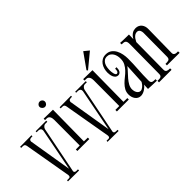

<svg xmlns="http://www.w3.org/2000/svg" viewBox="-48 -1130 1590 1590"><g transform="rotate(-45 747.0 -335.0)"><path d="M311 -481.9V-469.2H292Q278.3 -470.2 267.6 -460.9Q256.8 -451.7 253.9 -439L172.9 -33.2Q172.9 -32.2 172.4 -31.5Q171.9 -30.8 171.9 -29.8Q171.9 -21 176 -17.1Q180.2 -13.2 186.3 -12Q192.4 -10.7 199.2 -11Q206.1 -11.2 211.9 -11.2V2L83 1L84 -11.2H106Q114.3 -11.2 118.2 -15.9Q122.1 -20.5 122.1 -28.8V-34.2L50.8 -444.8Q48.8 -455.6 44.9 -460.9Q41 -466.3 35.2 -468Q29.3 -469.7 21.7 -469.5Q14.2 -469.2 4.9 -469.2V-481.9L139.2 -482.9V-471.2Q131.8 -471.2 124.8 -470.9Q117.7 -470.7 112.1 -468.5Q106.4 -466.3 103.3 -461.2Q100.1 -456.1 100.1 -445.8Q100.1 -444.8 100.6 -444.3Q101.1 -443.8 101.1 -442.9L163.1 -66.9L235.8 -439.9V-444.8Q235.8 -455.6 231 -460.9Q226.1 -466.3 218.8 -468.5Q211.4 -470.7 202.9 -470.5Q194.3 -470.2 187 -470.2V-481.9Z M416 -602.1Q416 -589.4 406.7 -579.6Q397.5 -569.8 384.8 -569.8Q372.1 -569.8 362.3 -579.6Q352.5 -589.4 352.5 -602.1Q352.5 -614.7 362.3 -623.8Q372.1 -632.8 384.8 -632.8Q397.5 -632.8 406.7 -623.8Q416 -614.7 416 -602.1ZM455.6 -139.2V-122.1H315.9V-140.1H361.8L362.8 -439.9Q362.8 -448.7 361.3 -457.8Q359.9 -466.8 356 -474.4Q352.1 -481.9 345.5 -486.8Q338.9 -491.7 328.6 -492.2H307.6V-508.8L414.6 -506.8L410.6 -140.1Z M773.9 -481.9V-469.2H754.9Q741.2 -470.2 730.5 -460.9Q719.7 -451.7 716.8 -439L635.7 -33.2Q635.7 -32.2 635.3 -31.5Q634.8 -30.8 634.8 -29.8Q634.8 -21 638.9 -17.1Q643.1 -13.2 649.2 -12Q655.3 -10.7 662.1 -11Q668.9 -11.2 674.8 -11.2V2L545.9 1L546.9 -11.2H568.8Q577.1 -11.2 581.1 -15.9Q585 -20.5 585 -28.8V-34.2L513.7 -444.8Q511.7 -455.6 507.8 -460.9Q503.9 -466.3 498 -468Q492.2 -469.7 484.6 -469.5Q477.1 -469.2 467.8 -469.2V-481.9L602.1 -482.9V-471.2Q594.7 -471.2 587.6 -470.9Q580.6 -470.7 575 -468.5Q569.3 -466.3 566.2 -461.2Q563 -456.1 563 -445.8Q563 -444.8 563.5 -444.3Q564 -443.8 564 -442.9L626 -66.9L698.7 -439.9V-444.8Q698.7 -455.6 693.8 -460.9Q689 -466.3 681.6 -468.5Q674.3 -470.7 665.8 -470.5Q657.2 -470.2 649.9 -470.2V-481.9Z M918.5 -139.2V-122.1H778.8V-140.1H824.7L825.7 -439.9Q825.7 -448.7 824.2 -457.8Q822.8 -466.8 818.8 -474.4Q814.9 -481.9 808.3 -486.8Q801.8 -491.7 791.5 -492.2H770.5V-508.8L877.4 -506.8L873.5 -140.1ZM934.6 -672.4 978 -637.2 849.6 -531.2 841.8 -541.5Z M1094.7 -121.1Q1088.9 -110.8 1079.1 -102.1Q1069.3 -93.3 1058.1 -86.4Q1046.9 -79.6 1034.7 -75.7Q1022.5 -71.8 1011.7 -71.8Q995.1 -71.8 982.9 -78.9Q970.7 -85.9 962.4 -97.4Q954.1 -108.9 950 -123.3Q945.8 -137.7 945.8 -152.8Q945.8 -181.2 958 -202.9Q970.2 -224.6 988.3 -242.7Q1006.3 -260.7 1027.8 -277.3Q1049.3 -293.9 1067.4 -313Q1085.4 -332 1097.7 -355Q1109.9 -377.9 1109.9 -409.2Q1110.4 -424.3 1106.9 -440.9Q1103.5 -457.5 1095 -471.4Q1086.4 -485.4 1073.2 -494.1Q1060.1 -502.9 1042 -502.9Q1022.5 -502.9 1010 -493.7Q997.6 -484.4 990.2 -470Q982.9 -455.6 980.2 -437.7Q977.5 -419.9 977.5 -402.8Q977.5 -396 978.5 -385.7Q979.5 -375.5 981.9 -366Q984.4 -356.4 988.5 -349.6Q992.7 -342.8 999 -342.8Q1005.9 -342.8 1010 -347.2Q1014.2 -351.6 1016.4 -357.7Q1018.6 -363.8 1018.8 -370.6Q1019 -377.4 1018.6 -382.8L1035.6 -383.8Q1036.1 -372.6 1034.4 -362.1Q1032.7 -351.6 1028.3 -343.3Q1023.9 -335 1016.6 -330.1Q1009.3 -325.2 999 -325.2Q984.9 -325.2 975.3 -333.3Q965.8 -341.3 960.4 -353.3Q955.1 -365.2 952.9 -378.9Q950.7 -392.6 950.7 -403.8Q950.7 -425.8 956.5 -446.8Q962.4 -467.8 974.1 -484.6Q985.8 -501.5 1003.9 -511.7Q1022 -522 1046.9 -522Q1078.1 -522 1098.6 -506.8Q1119.1 -491.7 1131.3 -468.5Q1143.6 -445.3 1148.7 -418.2Q1153.8 -391.1 1153.8 -367.2Q1153.8 -305.2 1149.4 -243.9Q1145 -182.6 1145 -120.1Q1145 -106.4 1148.4 -99.4Q1151.9 -92.3 1158.2 -89.4Q1164.6 -86.4 1173.6 -85.9Q1182.6 -85.4 1193.8 -85V-67.9Q1168 -68.8 1142.8 -69.6Q1117.7 -70.3 1092.8 -71.8ZM1038.6 -103Q1045.4 -103 1053.5 -106.7Q1061.5 -110.4 1069.3 -116.9Q1077.1 -123.5 1084.2 -132.1Q1091.3 -140.6 1096.7 -150.9L1106 -327.1Q1091.8 -307.6 1073 -288.3Q1054.2 -269 1037.4 -249Q1020.5 -229 1008.5 -207.5Q996.6 -186 996.6 -162.1Q996.6 -153.3 999 -142.8Q1001.5 -132.3 1006.6 -123.5Q1011.7 -114.7 1019.8 -108.9Q1027.8 -103 1038.6 -103Z M1295.9 -94.2Q1295.4 -83 1299.6 -76.7Q1303.7 -70.3 1310.5 -67.4Q1317.4 -64.5 1325.9 -63.7Q1334.5 -63 1342.8 -63V-45.9H1195.8V-64Q1205.1 -63.5 1214.1 -63.5Q1223.1 -63.5 1230.2 -66.2Q1237.3 -68.8 1241.7 -75.2Q1246.1 -81.5 1246.1 -94.2L1249 -441.9Q1249 -457 1246.3 -465.8Q1243.7 -474.6 1237.8 -479.5Q1231.9 -484.4 1222.2 -485.8Q1212.4 -487.3 1198.7 -487.8V-504.9Q1198.7 -504.9 1203.1 -504.6Q1207.5 -504.4 1214.4 -503.9Q1221.2 -503.4 1230.2 -503.2Q1239.3 -502.9 1249 -502.9L1299.8 -502L1298.8 -449.2Q1306.6 -463.9 1315.9 -473.9Q1325.2 -483.9 1335 -490Q1344.7 -496.1 1355 -498.5Q1365.2 -501 1375 -501Q1393.1 -501 1406.5 -494.4Q1419.9 -487.8 1428.7 -476.8Q1437.5 -465.8 1441.9 -451.2Q1446.3 -436.5 1445.8 -419.9L1441.9 -146Q1441.4 -134.8 1445.6 -128.7Q1449.7 -122.6 1456.5 -119.6Q1463.4 -116.7 1471.9 -116.2Q1480.5 -115.7 1488.8 -116.2L1489.7 -98.1L1341.8 -99.1V-116.2Q1351.1 -116.2 1360.1 -116.5Q1369.1 -116.7 1376.5 -119.1Q1383.8 -121.6 1388.2 -127.9Q1392.6 -134.3 1393.1 -147L1395 -428.2Q1395 -435.1 1393.3 -442.6Q1391.6 -450.2 1387.9 -456.5Q1384.3 -462.9 1377.9 -467Q1371.6 -471.2 1362.8 -471.2Q1344.2 -471.2 1328.6 -457.8Q1313 -444.3 1298.8 -415Z"/></g></svg>

Font: Bigelow Rules
Style: Regular
Weight: 400
Designer: Astigmatic (AOETI)
Foundry: Astigmatic (AOETI)
Version: Version 1.001